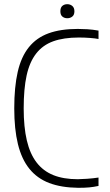

<svg xmlns="http://www.w3.org/2000/svg" viewBox="-20 -886 524 916"><path d="M301 -799Q287 -799 277.5 -807Q268 -815 268 -832Q268 -850 277.5 -858Q287 -866 301 -866Q315 -866 325 -857.5Q335 -849 335 -832Q335 -815 325 -807Q315 -799 301 -799ZM353 10Q272 9 214.5 -13Q157 -35 120 -81Q83 -127 65.5 -198.5Q48 -270 48 -369Q48 -471 64.5 -543Q81 -615 117.5 -660.5Q154 -706 211.5 -727Q269 -748 351 -748Q372 -748 397 -746.5Q422 -745 450 -740V-700Q435 -703 409 -705Q383 -707 356 -707Q284 -707 234 -689Q184 -671 152.5 -630.5Q121 -590 107 -526Q93 -462 93 -369Q93 -280 108 -216Q123 -152 154.5 -111Q186 -70 234.5 -50.5Q283 -31 351 -31Q365 -31 395 -33Q425 -35 450 -39V1Q427 6 406 8Q385 10 353 10Z"/></svg>

Font: Encode Sans Compressed
Style: ExtraLight
Weight: 200
Designer: Pablo Impallari, Andres Torresi
Foundry: Pablo Impallari, Andres Torresi
Version: Version 1.000; ttfautohint (v1.00) -l 8 -r 50 -G 200 -x 14 -